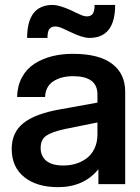

<svg xmlns="http://www.w3.org/2000/svg" viewBox="-20 -752 573 784"><path d="M381.8 0V-61Q322.3 12.2 216.8 12.2Q130.4 12.2 79.1 -28.8Q27.8 -69.8 27.8 -144Q27.8 -211.4 75.9 -249.5Q124 -287.6 224.1 -305.2L377.9 -333V-366.2Q377.9 -440.9 278.8 -440.9Q230 -440.9 198 -420.2Q166 -399.4 164.1 -356H49.8Q50.8 -400.9 69.3 -435.5Q87.9 -470.2 119.6 -491Q151.4 -511.7 191.2 -522Q231 -532.2 277.8 -532.2Q383.8 -532.2 437.5 -491.7Q491.2 -451.2 491.2 -377.9V0ZM90.8 -597.2Q90.8 -731.9 195.8 -731.9Q220.7 -731.9 270 -710Q273.9 -708 289.1 -700.7Q304.2 -693.4 314.9 -689.2Q325.7 -685.1 334 -685.1Q351.1 -685.1 358.6 -695.6Q366.2 -706.1 366.2 -731.9H450.2Q450.2 -597.2 345.2 -597.2Q316.9 -597.2 270 -620.1Q265.1 -622.1 251.2 -628.9Q237.3 -635.7 226.3 -639.9Q215.3 -644 207 -644Q189.5 -644 181.6 -633.5Q173.8 -623 173.8 -597.2ZM146 -147.9Q146 -114.3 169.2 -95.2Q192.4 -76.2 238.8 -76.2Q265.6 -76.2 289.8 -83.5Q314 -90.8 334 -105.7Q354 -120.6 366 -145.8Q377.9 -170.9 377.9 -203.1V-252L245.1 -225.1Q192.9 -213.9 169.4 -198.2Q146 -182.6 146 -147.9Z"/></svg>

Font: Aspekta 550
Style: Regular
Weight: 550
Designer: Ivo Dolenc
Version: Version 2.000